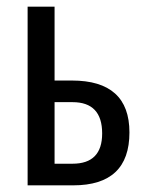

<svg xmlns="http://www.w3.org/2000/svg" viewBox="-20 -557 442 577"><path d="M144 -315V-537H63V0H200Q369 0 369 -159Q369 -315 196 -315ZM287 -156Q287 -65 198 -65H144V-250H198Q287 -250 287 -156Z"/></svg>

Font: Noto Sans Display Condensed
Style: Regular
Weight: 400
Width: 3
Designer: Monotype Design Team
Foundry: Monotype Imaging Inc.
Version: Version 1.900